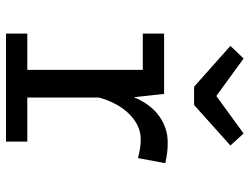

<svg xmlns="http://www.w3.org/2000/svg" viewBox="-116 -716 832 640"><g transform="rotate(90 300.0 -396.0)"><path d="M452 0H92V-71H213V-456H92V-527H293L304 -426Q327 -482 367 -510.5Q407 -539 454 -539Q473 -539 487 -537.5Q501 -536 524 -531L507 -440Q487 -445 473.5 -447Q460 -449 443 -449Q418 -449 396 -437.5Q374 -426 356 -406.5Q338 -387 325 -361.5Q312 -336 305 -309V-71H452ZM300 -701 425 -792 465 -748 330 -627H269L133 -748L175 -792Z"/></g></svg>

Font: Wlorlttqgufhjawjgtejqphaquk
Style: Regular
Weight: 400
Monospace: yes
Designer: Carrois Corporate & Edenspiekermann
Foundry: Carrois Corporate GbR & Edenspiekermann AG
Version: Version 2.001